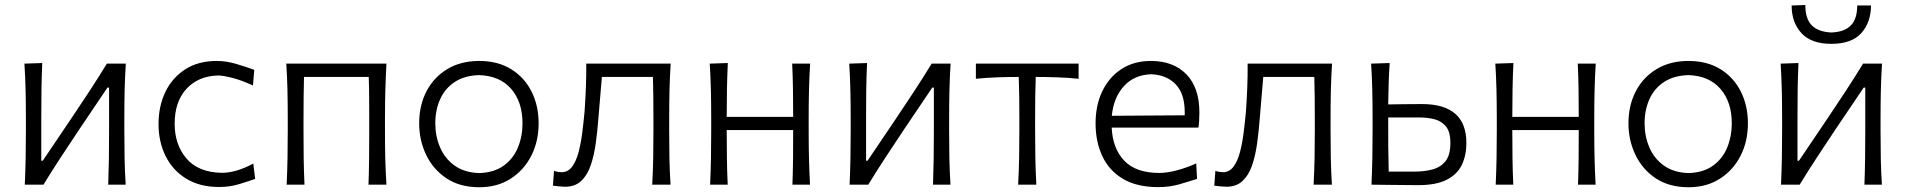

<svg xmlns="http://www.w3.org/2000/svg" viewBox="-20 -756 7804 786"><path d="M81.5 0Q84 -55.5 85 -107Q86 -158.5 86 -219.5V-269.5Q86 -334 84.8 -387Q83.5 -440 80 -495.5L153 -498Q150.5 -443.5 149.8 -391.2Q149 -339 149 -275.5V-98H155L272.5 -272Q310 -327.5 346.8 -383.8Q383.5 -440 417.5 -495.5H495Q491.5 -440 490.2 -387Q489 -334 489 -269.5V-219.5Q489 -158.5 490 -107Q491 -55.5 494.5 0H423Q425 -55 425.8 -106.2Q426.5 -157.5 426.5 -218V-397.5H420L304 -225.5Q266 -168.5 229 -112.2Q192 -56 158 0Z M877 9.5Q798 9.5 742.5 -24.5Q687 -58.5 658 -117Q629 -175.5 629 -248Q629 -321.5 657.2 -380Q685.5 -438.5 738.8 -472.5Q792 -506.5 867.5 -506.5Q906.5 -506.5 949 -493.8Q991.5 -481 1021 -470L1015.5 -406Q968 -428 930 -437.5Q892 -447 873 -447Q792 -445 743.5 -392.5Q695 -340 695 -249.5Q695 -164 743.2 -107.2Q791.5 -50.5 888 -48.5Q946.5 -48.5 1017 -86.5L1024.5 -23.5Q997.5 -14 959 -2.2Q920.5 9.5 877 9.5Z M1153.5 0Q1156 -55.5 1157 -107Q1158 -158.5 1158 -219.5V-269.5Q1158 -334 1156.8 -387Q1155.5 -440 1152 -495.5H1562Q1559 -440 1557.5 -387Q1556 -334 1556 -269.5V-219.5Q1556 -158.5 1557.2 -107Q1558.5 -55.5 1562 0H1488.5Q1490.5 -55.5 1491 -107Q1491.5 -158.5 1491.5 -219.5V-269.5Q1491.5 -319 1491.2 -359.8Q1491 -400.5 1489.5 -441H1224.5Q1223.5 -400.5 1223 -359.8Q1222.5 -319 1222.5 -269.5V-219.5Q1222.5 -158.5 1223.2 -107Q1224 -55.5 1226.5 0Z M1942.5 10.5Q1862.5 10.5 1807.8 -26Q1753 -62.5 1724.5 -122.2Q1696 -182 1696 -251Q1696 -325 1726.2 -382.8Q1756.5 -440.5 1811.8 -473.5Q1867 -506.5 1941.5 -506.5Q2018 -506.5 2072.5 -472.8Q2127 -439 2156 -381.2Q2185 -323.5 2185 -251Q2185 -177.5 2155 -118.5Q2125 -59.5 2070.5 -24.5Q2016 10.5 1942.5 10.5ZM1942 -47.5Q2003 -49.5 2042.2 -78Q2081.5 -106.5 2100.2 -152.2Q2119 -198 2119 -251Q2119 -338.5 2072.8 -392Q2026.5 -445.5 1942 -448.5Q1882.5 -447 1842.2 -420.8Q1802 -394.5 1782 -350.2Q1762 -306 1762 -251Q1762 -198.5 1781.5 -152.8Q1801 -107 1841 -78.2Q1881 -49.5 1942 -47.5Z M2293 8.5Q2283.5 8.5 2269 7Q2254.5 5.5 2243.5 4L2248 -56.5Q2256.5 -53.5 2265.2 -52.2Q2274 -51 2279 -51Q2305 -51 2321.8 -73.2Q2338.5 -95.5 2348.2 -132Q2358 -168.5 2363.5 -212Q2369 -255.5 2373 -298.5Q2376.5 -348 2378.5 -397.8Q2380.5 -447.5 2380 -495.5H2725.5Q2722 -440 2720.8 -387Q2719.5 -334 2719.5 -269.5V-219.5Q2719.5 -158.5 2720.5 -107Q2721.5 -55.5 2725 0H2650Q2653 -55.5 2654 -107Q2655 -158.5 2655 -219.5V-269.5Q2655 -319 2654.5 -359.8Q2654 -400.5 2653 -441H2444Q2440.5 -400.5 2437 -358.8Q2433.5 -317 2430 -276Q2426 -221 2419 -170.2Q2412 -119.5 2398.2 -79.2Q2384.5 -39 2359.2 -15.2Q2334 8.5 2293 8.5Z M2887 0Q2889.5 -55.5 2890.5 -107Q2891.5 -158.5 2891.5 -219.5V-269.5Q2891.5 -334 2890.2 -387Q2889 -440 2885.5 -495.5L2959.5 -498Q2957 -444 2956 -392Q2955 -340 2955 -277.5H3227Q3227 -339 3226.2 -390.2Q3225.5 -441.5 3223 -495.5H3296.5Q3293 -440 3291.8 -387Q3290.5 -334 3290.5 -269.5V-219.5Q3290.5 -158.5 3291.8 -107Q3293 -55.5 3296 0H3224Q3226 -55.5 3226.5 -107Q3227 -158.5 3227 -219.5V-223.5H2955V-219.5Q2955 -158.5 2955.8 -107Q2956.5 -55.5 2959 0Z M3458 0Q3460.5 -55.5 3461.5 -107Q3462.5 -158.5 3462.5 -219.5V-269.5Q3462.5 -334 3461.2 -387Q3460 -440 3456.5 -495.5L3529.5 -498Q3527 -443.5 3526.2 -391.2Q3525.5 -339 3525.5 -275.5V-98H3531.5L3649 -272Q3686.5 -327.5 3723.2 -383.8Q3760 -440 3794 -495.5H3871.5Q3868 -440 3866.8 -387Q3865.5 -334 3865.5 -269.5V-219.5Q3865.5 -158.5 3866.5 -107Q3867.5 -55.5 3871 0H3799.5Q3801.5 -55 3802.2 -106.2Q3803 -157.5 3803 -218V-397.5H3796.5L3680.5 -225.5Q3642.5 -168.5 3605.5 -112.2Q3568.5 -56 3534.5 0Z M4148 0Q4151 -55.5 4152 -107Q4153 -158.5 4153 -219.5V-269.5Q4153 -319 4152.5 -359.8Q4152 -400.5 4150.5 -441Q4108 -441 4063.5 -439.5Q4019 -438 3975 -433.5V-495.5H4395.5V-433.5Q4352 -438 4307.2 -439.5Q4262.5 -441 4220 -441Q4218.5 -400.5 4218 -359.8Q4217.5 -319 4217.5 -269.5V-219.5Q4217.5 -158.5 4218.5 -107Q4219.5 -55.5 4222.5 0Z M4721 10Q4634 10 4577.2 -23.8Q4520.5 -57.5 4492.8 -116.5Q4465 -175.5 4465 -251Q4465 -325.5 4492.8 -383Q4520.5 -440.5 4571.2 -473.5Q4622 -506.5 4691.5 -506.5Q4783.5 -506.5 4836.8 -451.8Q4890 -397 4890 -295.5Q4890 -259.5 4886 -233.5H4531Q4535 -147.5 4582.8 -97.8Q4630.5 -48 4726 -48Q4757 -48 4797 -58.5Q4837 -69 4877 -87L4880.5 -23.5Q4851 -14 4809.8 -2Q4768.5 10 4721 10ZM4692.5 -452Q4622.5 -449.5 4580.5 -402.8Q4538.5 -356 4531.5 -282L4830 -284Q4830 -287 4830 -290Q4830 -293 4830 -296Q4830 -373.5 4792 -411.8Q4754 -450 4692.5 -452Z M5000.5 8.5Q4991 8.5 4976.5 7Q4962 5.5 4951 4L4955.5 -56.5Q4964 -53.5 4972.8 -52.2Q4981.5 -51 4986.5 -51Q5012.5 -51 5029.2 -73.2Q5046 -95.5 5055.8 -132Q5065.5 -168.5 5071 -212Q5076.5 -255.5 5080.5 -298.5Q5084 -348 5086 -397.8Q5088 -447.5 5087.5 -495.5H5433Q5429.5 -440 5428.2 -387Q5427 -334 5427 -269.5V-219.5Q5427 -158.5 5428 -107Q5429 -55.5 5432.5 0H5357.5Q5360.5 -55.5 5361.5 -107Q5362.5 -158.5 5362.5 -219.5V-269.5Q5362.5 -319 5362 -359.8Q5361.5 -400.5 5360.5 -441H5151.5Q5148 -400.5 5144.5 -358.8Q5141 -317 5137.5 -276Q5133.5 -221 5126.5 -170.2Q5119.5 -119.5 5105.8 -79.2Q5092 -39 5066.8 -15.2Q5041.5 8.5 5000.5 8.5Z M5594.5 0Q5597 -55.5 5598 -107Q5599 -158.5 5599 -219.5V-269.5Q5599 -334 5597.8 -387Q5596.5 -440 5593 -495.5L5669 -498Q5666 -455 5664.8 -413.8Q5663.5 -372.5 5663 -328.5Q5694 -329 5731.2 -329.5Q5768.5 -330 5801.5 -330Q5983 -330 5983 -170.5Q5983 -121 5964.8 -82Q5946.5 -43 5903.2 -20.5Q5860 2 5785 2Q5729 2 5679 1Q5629 0 5594.5 0ZM5665 -53.5H5771Q5811.5 -53.5 5844.8 -62.5Q5878 -71.5 5897.8 -96.5Q5917.5 -121.5 5917.5 -170.5Q5917.5 -218 5898 -240Q5878.5 -262 5850 -268.5Q5821.5 -275 5794.5 -275H5663Q5663 -212.5 5663.2 -160.5Q5663.5 -108.5 5665 -53.5Z M6103 0Q6105.5 -55.5 6106.5 -107Q6107.5 -158.5 6107.5 -219.5V-269.5Q6107.5 -334 6106.2 -387Q6105 -440 6101.5 -495.5L6175.5 -498Q6173 -444 6172 -392Q6171 -340 6171 -277.5H6443Q6443 -339 6442.2 -390.2Q6441.5 -441.5 6439 -495.5H6512.5Q6509 -440 6507.8 -387Q6506.5 -334 6506.5 -269.5V-219.5Q6506.5 -158.5 6507.8 -107Q6509 -55.5 6512 0H6440Q6442 -55.5 6442.5 -107Q6443 -158.5 6443 -219.5V-223.5H6171V-219.5Q6171 -158.5 6171.8 -107Q6172.5 -55.5 6175 0Z M6893 10.5Q6813 10.5 6758.2 -26Q6703.5 -62.5 6675 -122.2Q6646.5 -182 6646.5 -251Q6646.5 -325 6676.8 -382.8Q6707 -440.5 6762.2 -473.5Q6817.5 -506.5 6892 -506.5Q6968.5 -506.5 7023 -472.8Q7077.5 -439 7106.5 -381.2Q7135.5 -323.5 7135.5 -251Q7135.5 -177.5 7105.5 -118.5Q7075.5 -59.5 7021 -24.5Q6966.5 10.5 6893 10.5ZM6892.5 -47.5Q6953.5 -49.5 6992.8 -78Q7032 -106.5 7050.8 -152.2Q7069.5 -198 7069.5 -251Q7069.5 -338.5 7023.2 -392Q6977 -445.5 6892.5 -448.5Q6833 -447 6792.8 -420.8Q6752.5 -394.5 6732.5 -350.2Q6712.5 -306 6712.5 -251Q6712.5 -198.5 6732 -152.8Q6751.5 -107 6791.5 -78.2Q6831.5 -49.5 6892.5 -47.5Z M7271 0Q7273.5 -55.5 7274.5 -107Q7275.5 -158.5 7275.5 -219.5V-269.5Q7275.5 -334 7274.2 -387Q7273 -440 7269.5 -495.5L7342.5 -498Q7340 -443.5 7339.2 -391.2Q7338.5 -339 7338.5 -275.5V-98H7344.5L7462 -272Q7499.5 -327.5 7536.2 -383.8Q7573 -440 7607 -495.5H7684.5Q7681 -440 7679.8 -387Q7678.5 -334 7678.5 -269.5V-219.5Q7678.5 -158.5 7679.5 -107Q7680.5 -55.5 7684 0H7612.5Q7614.5 -55 7615.2 -106.2Q7616 -157.5 7616 -218V-397.5H7609.5L7493.5 -225.5Q7455.5 -168.5 7418.5 -112.2Q7381.5 -56 7347.5 0ZM7477 -576.5Q7395 -576.5 7354.8 -620.2Q7314.5 -664 7314.5 -733.5L7370.5 -735.5Q7370.5 -679 7397 -652.2Q7423.5 -625.5 7477 -623Q7530.5 -625 7556.8 -651.8Q7583 -678.5 7583 -733.5H7639.5Q7639 -664 7599.5 -620.2Q7560 -576.5 7477 -576.5Z"/></svg>

Font: Commissioner Flair Light
Style: Regular
Weight: 300
Designer: Kostas Bartsokas
Foundry: Kostas Bartsokas
Version: Version 1.000; ttfautohint (v1.8.3)